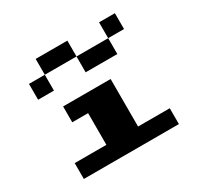

<svg xmlns="http://www.w3.org/2000/svg" viewBox="-179 -1219 1358 1312"><g transform="rotate(-30 500.0 -562.5)"><path d="M500 -1000V-875H250V-1000ZM875 -1000V-875H750V-1000ZM125 -875H250V-750H125ZM500 -875H750V-750H500ZM625 -250H875V-125H125V-250H375V-500H250V-625H625Z"/></g></svg>

Font: Press Start 2P
Style: Regular
Weight: 400
Designer: CodeMan38
Foundry: CodeMan38
Version: Version 3.000